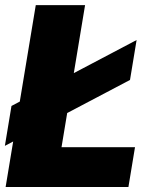

<svg xmlns="http://www.w3.org/2000/svg" viewBox="-21 -748 607 768"><path d="M1.5 0 122.1 -727.5H319.3L225.1 -159.2H519L492.7 0ZM-1.5 -164.6 24.9 -324.2 525.4 -587.9 499 -428.2Z"/></svg>

Font: Inter Black
Style: Italic
Weight: 900
Italic angle: -9.39999°
Designer: Rasmus Andersson
Foundry: rsms
Version: Version 4.000;git-a52131595